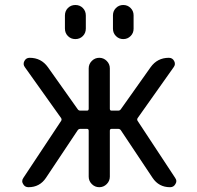

<svg xmlns="http://www.w3.org/2000/svg" viewBox="-20 -782 801 781"><path d="M340.8 -63.5V-250Q340.8 -257.8 334 -257.8H306.6Q299.8 -257.8 295.9 -252L167 -58.6Q141.6 -20.5 95.7 -20.5Q81.1 -20.5 74.2 -33.2Q70.3 -39.1 70.3 -44.9Q70.3 -51.8 75.2 -58.6L228.5 -290Q232.4 -295.9 228.5 -301.8L81.1 -508.8Q72.3 -520.5 79.1 -533.7Q85.9 -546.9 100.6 -546.9Q147.5 -546.9 174.8 -508.8L295.9 -337.9Q299.8 -332 306.6 -332H334Q340.8 -332 340.8 -339.8V-503.9Q340.8 -521.5 353.5 -534.2Q366.2 -546.9 383.8 -546.9Q401.4 -546.9 414.1 -534.2Q426.8 -521.5 426.8 -503.9V-339.8Q426.8 -332 433.6 -332H460.9Q467.8 -332 471.7 -337.9L592.8 -508.8Q620.1 -546.9 667 -546.9Q681.6 -546.9 688.5 -533.7Q695.3 -520.5 686.5 -508.8L540 -301.8Q536.1 -295.9 540 -290L692.4 -58.6Q697.3 -51.8 697.3 -44.9Q697.3 -39.1 693.4 -33.2Q686.5 -20.5 671.9 -20.5Q626 -20.5 600.6 -58.6L471.7 -252Q467.8 -257.8 460.9 -257.8H433.6Q426.8 -257.8 426.8 -250V-63.5Q426.8 -45.9 414.1 -33.2Q401.4 -20.5 383.8 -20.5Q366.2 -20.5 353.5 -33.2Q340.8 -45.9 340.8 -63.5ZM244.1 -666V-718.8Q244.1 -737.3 256.3 -749.5Q268.6 -761.7 286.6 -761.7Q304.7 -761.7 316.9 -749.5Q329.1 -737.3 329.1 -718.8V-666Q329.1 -647.5 316.9 -635.3Q304.7 -623 286.6 -623Q268.6 -623 256.3 -635.3Q244.1 -647.5 244.1 -666ZM439.5 -665V-719.7Q439.5 -737.3 451.7 -749.5Q463.9 -761.7 481.4 -761.7Q499 -761.7 511.2 -749.5Q523.4 -737.3 523.4 -719.7V-665Q523.4 -647.5 511.2 -635.3Q499 -623 481.4 -623Q463.9 -623 451.7 -635.3Q439.5 -647.5 439.5 -665Z"/></svg>

Font: Gen Jyuu Gothic P Regular
Style: Regular
Weight: 400
Designer: [Source Han Sans]
Ryoko NISHIZUKA  (kana & ideographs); Paul D. Hunt (Latin, Greek & Cyrillic); Wenlong ZHANG  (bopomofo
Version: Version 1.002.20150607